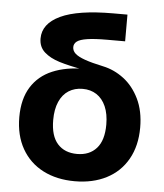

<svg xmlns="http://www.w3.org/2000/svg" viewBox="-53 -775 710 832"><g transform="rotate(5 302.5 -358.5)"><path d="M39.6 -244.6Q39.6 -323.2 72 -375.2Q104.5 -427.2 163.6 -452.1Q222.7 -477.1 302.7 -477.1V-472.2Q233.4 -484.9 192.4 -497.6Q151.4 -510.3 126.5 -532.7Q101.6 -555.2 101.6 -591.8Q101.6 -656.2 177.2 -691.9Q252.9 -727.5 406.2 -727.5H467.8V-611.3H390.1Q335 -611.3 303.5 -606.4Q272 -601.6 259 -591.8Q246.1 -582 246.1 -566.9Q246.1 -550.8 259.3 -538.8Q272.5 -526.9 302 -516.4Q331.5 -505.9 382.3 -495.1Q430.7 -484.9 472.2 -453.6Q513.7 -422.4 539.6 -369.4Q565.4 -316.4 565.4 -244.6Q565.4 -165 532.7 -107.2Q500 -49.3 440.7 -18.8Q381.3 11.7 302.7 11.7Q224.1 11.7 164.8 -18.8Q105.5 -49.3 72.5 -107.2Q39.6 -165 39.6 -244.6ZM418 -244.6Q418 -291 403.6 -323.7Q389.2 -356.4 363.3 -373.3Q337.4 -390.1 302.7 -390.1Q268.1 -390.1 241.9 -373.5Q215.8 -356.9 201.4 -324.2Q187 -291.5 187 -244.6Q187 -175.3 217.8 -141.1Q248.5 -106.9 302.7 -106.9Q356.4 -106.9 387.2 -141.4Q418 -175.8 418 -244.6Z"/></g></svg>

Font: Inter RS Variable
Style: Regular
Weight: 400
Designer: Rasmus Andersson (customised by Maria Ramos and Noel Pretorius)
Foundry: rsms
Version: Version 3.001;Glyphs 3.2.3 (3260)